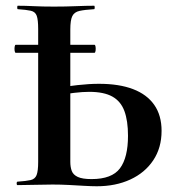

<svg xmlns="http://www.w3.org/2000/svg" viewBox="-20 -645 618 669"><path d="M35 -461Q32 -461 31 -468Q30 -475 31 -482Q32 -489 35 -489H309Q312 -489 313 -482Q314 -475 313 -468Q312 -461 309 -461ZM317 4Q299 4 273.5 2.5Q248 1 220 -0.5Q192 -2 163 -2Q135 -2 100.5 -1Q66 0 41 0Q38 0 38 -6Q38 -12 41 -12Q71 -14 86.5 -17.5Q102 -21 107.5 -35Q113 -49 113 -81V-544Q113 -576 108 -590Q103 -604 87.5 -607.5Q72 -611 42 -613Q40 -613 40 -619Q40 -625 42 -625Q69 -625 98 -623.5Q127 -622 168 -622Q209 -622 244.5 -623.5Q280 -625 308 -625Q310 -625 310 -619Q310 -613 308 -613Q275 -611 257 -607Q239 -603 232 -589Q225 -575 225 -542V-81Q225 -63 230 -49.5Q235 -36 251 -28.5Q267 -21 299 -21Q370 -21 398 -58.5Q426 -96 426 -172Q426 -224 413.5 -258Q401 -292 371.5 -308.5Q342 -325 291 -325Q268 -325 238.5 -321.5Q209 -318 178 -312L172 -335Q210 -344 250.5 -348.5Q291 -353 325 -353Q395 -353 443.5 -334.5Q492 -316 517.5 -279.5Q543 -243 543 -189Q543 -130 514 -86.5Q485 -43 434 -19.5Q383 4 317 4Z"/></svg>

Font: Cormorant Light
Style: Regular
Weight: 300
Designer: Christian Thalmann (Catharsis Fonts)
Foundry: Catharsis Fonts
Version: Version 4.000